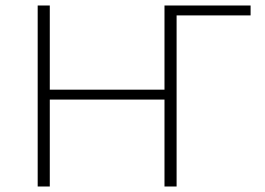

<svg xmlns="http://www.w3.org/2000/svg" viewBox="-20 -678 962 698"><path d="M891 -622H622V0H578V-316H161V0H117V-658H161V-352H578V-658H891Z"/></svg>

Font: Ysabeau Light
Style: Regular
Weight: 300
Designer: Christian Thalmann (Catharsis Fonts)
Version: Version 0.003